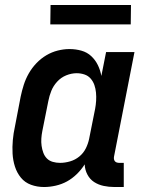

<svg xmlns="http://www.w3.org/2000/svg" viewBox="-20 -739 590 771"><path d="M157 12Q129 12 104.5 3Q80 -6 64 -25.5Q48 -45 40 -70Q32 -95 30.5 -122Q29 -149 31.5 -176.5Q34 -204 40 -231L63 -351Q68 -375 75.5 -398.5Q83 -422 95.5 -444Q108 -466 126 -485Q144 -504 166 -517Q188 -530 212 -536Q236 -542 259 -542Q284 -542 307 -535.5Q330 -529 346.5 -513.5Q363 -498 373 -477.5Q383 -457 387 -434L406 -530H520L438 -111Q437 -106 437.5 -101Q438 -96 441 -92Q444 -88 449 -86.5Q454 -85 459 -85H477V12H440Q417 12 396 7.5Q375 3 358 -8Q341 -19 331 -38Q321 -57 320 -79Q307 -58 288.5 -40Q270 -22 249 -10.5Q228 1 204 6.5Q180 12 157 12ZM221 -85Q241 -85 261.5 -91Q282 -97 298.5 -110.5Q315 -124 324.5 -143Q334 -162 338 -182L362 -302Q365 -318 366 -334.5Q367 -351 365.5 -367Q364 -383 359 -397.5Q354 -412 344 -423.5Q334 -435 319 -440Q304 -445 288 -445Q267 -445 246 -436.5Q225 -428 209.5 -411Q194 -394 186 -374Q178 -354 174 -333L150 -213Q147 -198 146 -183Q145 -168 147 -153.5Q149 -139 154 -125.5Q159 -112 168.5 -102.5Q178 -93 192 -89Q206 -85 221 -85ZM505 -641H182L183 -719H506Z"/></svg>

Font: Lode
Style: Bold Italic
Weight: 700
Italic angle: -11°
Monospace: yes
Designer: Belleve Invis
Foundry: Belleve Invis
Version: Version 29.2.0; ttfautohint (v1.8.3)